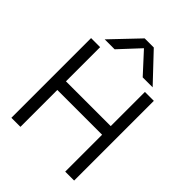

<svg xmlns="http://www.w3.org/2000/svg" viewBox="-244 -987 1107 1107"><g transform="rotate(45 309.0 -433.5)"><path d="M272.9 -867.2H347.2L504.9 -700.2H423.8L310.1 -824.2L194.8 -700.2H113.8ZM53.2 -649.9H127V-371.1H492.2V-649.9H564.9V0H492.2V-300.8H127V0H53.2Z"/></g></svg>

Font: Overused Grotesk
Style: Regular
Weight: 400
Version: Version 0.002